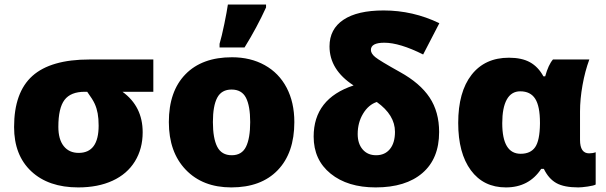

<svg xmlns="http://www.w3.org/2000/svg" viewBox="-20 -815 2666 845"><path d="M324.2 9.8Q193.4 9.8 117.7 -61Q42 -131.8 42 -255.9Q42 -408.7 122.8 -481Q203.6 -553.2 374 -553.2H654.8V-411.1H519Q607.9 -346.7 607.9 -232.9Q607.9 -160.2 573.7 -104.7Q539.6 -49.3 475.6 -19.8Q411.6 9.8 324.2 9.8ZM236.8 -256.8Q236.8 -201.7 260.5 -171.9Q284.2 -142.1 326.2 -142.1Q414.1 -142.1 414.1 -262.2Q414.1 -293.5 409.9 -315.9Q405.8 -338.4 397 -357.9Q388.2 -377.4 363.8 -411.1H353Q291 -411.1 263.9 -375.2Q236.8 -339.4 236.8 -256.8Z M1275.4 -277.8Q1275.4 -142.1 1202.4 -66.2Q1129.4 9.8 998 9.8Q872.1 9.8 797.6 -67.9Q723.1 -145.5 723.1 -277.8Q723.1 -413.1 796.1 -488Q869.1 -563 1001 -563Q1082.5 -563 1145 -528.3Q1207.5 -493.7 1241.5 -429Q1275.4 -364.3 1275.4 -277.8ZM917 -277.8Q917 -206.5 936 -169.2Q955.1 -131.8 1000 -131.8Q1044.4 -131.8 1062.7 -169.2Q1081.1 -206.5 1081.1 -277.8Q1081.1 -348.6 1062.5 -384.8Q1043.9 -420.9 999 -420.9Q955.1 -420.9 936 -385Q917 -349.1 917 -277.8ZM946.3 -622.1Q956.1 -655.3 967.3 -709.7Q978.5 -764.2 982.9 -794.9H1150.9V-782.2Q1110.8 -694.3 1056.2 -606H946.3Z M1536.1 -439Q1430.2 -507.8 1430.2 -610.8Q1430.2 -687 1491.5 -728Q1552.7 -769 1668.5 -769Q1797.4 -769 1913.6 -712.9L1842.3 -575.2Q1738.8 -627 1671.4 -627Q1612.3 -627 1612.3 -595.2Q1612.3 -579.6 1631.1 -564Q1649.9 -548.3 1740.2 -498Q1828.6 -449.2 1870.6 -386Q1912.6 -322.8 1912.6 -233.9Q1912.6 -116.7 1839.1 -53.5Q1765.6 9.8 1633.3 9.8Q1509.8 9.8 1435.1 -50.8Q1360.4 -111.3 1360.4 -213.9Q1360.4 -380.9 1536.1 -439ZM1718.3 -234.9Q1718.3 -309.1 1638.2 -366.2Q1601.6 -354 1577.9 -314.7Q1554.2 -275.4 1554.2 -225.1Q1554.2 -182.6 1576.2 -157.2Q1598.1 -131.8 1635.3 -131.8Q1673.8 -131.8 1696 -158.9Q1718.3 -186 1718.3 -234.9Z M2206.5 9.8Q2107.9 9.8 2052.2 -65.7Q1996.6 -141.1 1996.6 -273.9Q1996.6 -410.6 2055.4 -485.8Q2114.3 -561 2219.7 -561Q2276.4 -561 2312.5 -541Q2348.6 -521 2371.6 -479H2379.4Q2393.6 -530.3 2413.6 -553.2H2573.7Q2554.7 -502 2543.7 -440.4Q2532.7 -378.9 2532.7 -324.2V-199.2Q2532.7 -140.1 2572.8 -140.1Q2588.4 -140.1 2601.6 -145V-2.9Q2593.8 2 2566.7 5.9Q2539.6 9.8 2525.4 9.8Q2462.4 9.8 2428.5 -9.3Q2394.5 -28.3 2373.5 -71.8H2361.8Q2308.1 9.8 2206.5 9.8ZM2271.5 -138.2Q2314.9 -138.2 2335.2 -167.2Q2355.5 -196.3 2356.4 -270V-274.9Q2356.4 -347.7 2335.4 -380.4Q2314.5 -413.1 2269.5 -413.1Q2230.5 -413.1 2210.4 -377Q2190.4 -340.8 2190.4 -272.9Q2190.4 -138.2 2271.5 -138.2Z"/></svg>

Font: Open Sans ExtBd
Style: Bold
Weight: 800
Foundry: Ascender Corporation
Version: Version 1.10